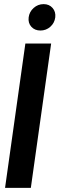

<svg xmlns="http://www.w3.org/2000/svg" viewBox="-20 -911 315 931"><path d="M4.5 0 103 -700H228L129.5 0ZM176 -763Q148.5 -763 132 -781.2Q115.5 -799.5 119 -827Q122.5 -854 143.2 -872.5Q164 -891 191.5 -891Q218.5 -891 234.8 -872.5Q251 -854 248 -827Q244.5 -799.5 224 -781.2Q203.5 -763 176 -763Z"/></svg>

Font: Urbanist
Style: Bold Italic
Weight: 700
Italic angle: -8°
Designer: Corey Hu
Foundry: Corey Hu
Version: Version 1.330; ttfautohint (v1.8.4.7-5d5b)